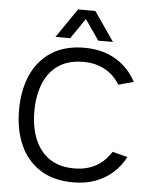

<svg xmlns="http://www.w3.org/2000/svg" viewBox="-59 -914 779 975"><g transform="rotate(5 331.0 -426.5)"><path d="M614 -140Q590 -94 552.5 -60Q515 -26 464.5 -7Q414 12 350 12Q250 12 182 -31.5Q114 -75 79.5 -152Q45 -229 45 -331Q45 -432 79.5 -509.5Q114 -587 182 -630.5Q250 -674 350 -674Q413 -674 463.5 -655Q514 -636 551.5 -602.5Q589 -569 613 -523L536 -502Q518 -532 491.5 -554.5Q465 -577 429.5 -589.5Q394 -602 350 -602Q273 -602 223 -568Q173 -534 148 -472.5Q123 -411 123 -331Q123 -250 148 -189Q173 -128 223 -93.5Q273 -59 350 -59Q394 -59 429.5 -71.5Q465 -84 491.5 -107Q518 -130 537 -160ZM387 -865 490 -716H415L343 -820L272 -716H197L299 -865Z"/></g></svg>

Font: Nata Sans
Style: Regular
Weight: 400
Designer: Daniel Uzquiano Cruz
Version: Version 1.001